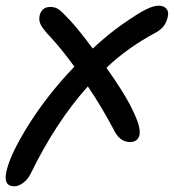

<svg xmlns="http://www.w3.org/2000/svg" viewBox="-55 -470 606 669"><path d="M-4.9 179.2Q-43.5 179.2 -33.2 129.9Q-21 69.8 44.4 -34.7Q109.9 -139.2 204.1 -237.8Q159.2 -299.8 120.1 -341.8Q97.2 -365.7 88.1 -381.8Q79.1 -397.9 83 -415Q85.4 -428.2 94.7 -437Q104 -445.8 120.1 -445.8Q138.2 -445.8 150.6 -436.5Q163.1 -427.2 190.9 -397Q222.2 -362.8 268.1 -300.8Q322.8 -351.6 374 -387.2Q427.2 -424.3 453.9 -437.3Q480.5 -450.2 498 -450.2Q515.6 -450.2 524.7 -439.7Q533.7 -429.2 529.8 -413.1Q523.4 -375 486.8 -356Q390.6 -304.7 315.9 -233.9Q376 -148.4 399.9 -101.1Q420.9 -59.1 427.2 -37.4Q433.6 -15.6 431.2 0Q425.3 24.9 397.9 24.9Q360.8 24.9 339.8 -21Q295.9 -103.5 251 -168.9Q139.6 -44.9 50.8 137.2Q40.5 156.7 24.7 168Q8.8 179.2 -4.9 179.2Z"/></svg>

Font: Shantell Sans Irregular Bouncy
Style: Italic
Weight: 400
Italic angle: -11.31°
Designer: Stephen Nixon, Anya Danilova, Shantell Martin
Foundry: Arrow Type
Version: Version 1.006;[9816181b4]